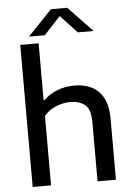

<svg xmlns="http://www.w3.org/2000/svg" viewBox="-64 -1041 749 1088"><g transform="rotate(-5 310.5 -497.0)"><path d="M77 0V-808H181.5V-485H187Q221.5 -518 266.5 -535Q311.5 -552 362.5 -552Q417 -552 459.2 -531.5Q501.5 -511 526 -465.5Q550.5 -420 550.5 -345V0H446V-339.5Q446 -408 414.8 -434.5Q383.5 -461 331.5 -461Q292 -461 251.5 -445.2Q211 -429.5 181.5 -395.5V0ZM130 -850.5 267.5 -994.5H360.5L498 -850.5H408L314 -951.5L220 -850.5Z"/></g></svg>

Font: Encode Sans Semi Expanded Medium
Style: Regular
Weight: 500
Width: 6
Designer: Multiple Designers
Foundry: Impallari Type
Version: Version 3.000; ttfautohint (v1.8.3) -l 8 -r 50 -G 200 -x 14 